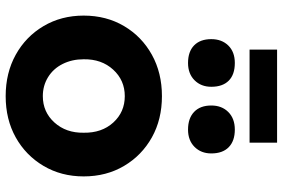

<svg xmlns="http://www.w3.org/2000/svg" viewBox="-180 -807 997 677"><g transform="rotate(90 318.5 -468.5)"><path d="M319 10Q237 10 173 -25.5Q109 -61 72 -123.5Q35 -186 35 -265Q35 -345 72 -407.5Q109 -470 173 -505.5Q237 -541 319 -541Q401 -541 464.5 -505.5Q528 -470 565 -407.5Q602 -345 602 -265Q602 -186 565 -123.5Q528 -61 464.5 -25.5Q401 10 319 10ZM319 -121Q375 -121 412 -162Q449 -203 448 -265Q449 -329 412 -369.5Q375 -410 319 -410Q263 -410 225.5 -369Q188 -328 189 -265Q189 -224 205.5 -191Q222 -158 252 -139.5Q282 -121 319 -121ZM437 -633Q397 -633 374.5 -654.5Q352 -676 352 -715Q352 -752 375 -775Q398 -798 437 -798Q477 -798 499 -776.5Q521 -755 521 -715Q521 -679 498 -656Q475 -633 437 -633ZM202 -633Q162 -633 140 -654.5Q118 -676 118 -715Q118 -752 140.5 -775Q163 -798 202 -798Q243 -798 264.5 -776.5Q286 -755 286 -715Q286 -679 263 -656Q240 -633 202 -633ZM155 -850V-947H483V-850Z"/></g></svg>

Font: Readex Pro bold
Style: Bold
Weight: 700
Designer: Bonnie Shaver-Troup, Thomas Jockin
Foundry: Lexend
Version: Version 1.200; ttfautohint (v1.8.3)